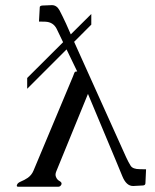

<svg xmlns="http://www.w3.org/2000/svg" viewBox="-20 -711 589 731"><path d="M83.5 -414.1 220.2 -550.3 195.8 -601.1Q182.6 -627.4 151.9 -628.4L128.4 -628.9L131.3 -681.6V-683.1Q131.3 -688.5 140.1 -689.9L176.8 -691.4H177.7Q195.8 -691.4 206.5 -671.9Q217.3 -651.4 231.4 -621.1L249.5 -580.1L327.6 -657.7V-617.2L262.2 -551.8L460 -112.8Q469.2 -92.8 477.5 -79.8Q485.8 -66.9 512.2 -66.9L536.1 -66.4L533.7 -13.7Q533.7 -5.9 524.9 -4.9L488.3 -2.9H486.3Q460.9 -2.9 445.8 -40Q430.2 -78.1 421.4 -99.1L314.9 -353.5L194.3 -58.6Q191.4 -51.8 191.4 -45.9Q191.4 -42 192.9 -38.1Q196.8 -26.9 207 -21.5Q214.4 -17.1 214.4 -12.2Q214.4 -10.3 213.9 -8.8Q210 0 201.7 0H49.8Q43.9 0 43.9 -3.9Q43.9 -5.9 45.4 -8.8Q47.9 -15.1 60.3 -20.3Q72.8 -25.4 84.5 -33.2Q100.1 -43.5 107.4 -61L257.8 -419.9Q263.2 -434.6 264.6 -436.5Q266.6 -439 273.9 -439L233.4 -522.9L83.5 -373Z"/></svg>

Font: Caudex
Style: Regular
Weight: 400
Version: Version 1.01